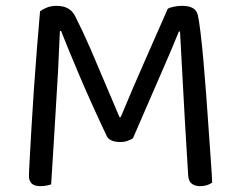

<svg xmlns="http://www.w3.org/2000/svg" viewBox="-20 -631 820 657"><path d="M435 -158Q428 -153 416.5 -149Q405 -145 391 -145Q375 -145 362.5 -150Q350 -155 345 -166Q292 -278 252.5 -371Q213 -464 189 -525H185Q182 -450 178.5 -385Q175 -320 171 -259.5Q167 -199 163.5 -135.5Q160 -72 155 0Q149 2 139.5 4Q130 6 119 6Q97 6 88 -3.5Q79 -13 79 -29Q79 -41 81.5 -84.5Q84 -128 87.5 -191Q91 -254 96 -325.5Q101 -397 106.5 -466.5Q112 -536 117 -592Q125 -599 140 -605Q155 -611 174 -611Q197 -611 213 -602Q229 -593 238 -574Q264 -523 290 -463Q316 -403 341 -343Q366 -283 389 -230H393Q437 -336 480.5 -434Q524 -532 554 -601Q563 -606 577 -608.5Q591 -611 603 -611Q626 -611 639.5 -603.5Q653 -596 657 -579Q661 -562 666 -521Q671 -480 676 -424.5Q681 -369 685.5 -308Q690 -247 694 -188Q698 -129 701.5 -81.5Q705 -34 706 -6Q697 0 687 3Q677 6 664 6Q649 6 637.5 -1.5Q626 -9 624 -29Q618 -126 612.5 -220.5Q607 -315 603 -394Q599 -473 596 -523H592Q570 -468 532 -381.5Q494 -295 435 -158Z"/></svg>

Font: Baloo Bhaijaan 2
Style: Regular
Weight: 400
Designer: Sanskriti Dholi, Noopur Datye and Ek Type
Foundry: Ek Type
Version: Version 1.701